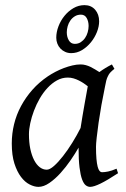

<svg xmlns="http://www.w3.org/2000/svg" viewBox="-20 -708 490 748"><path d="M293.9 -209.5Q297.4 -231.9 301.5 -256.6Q305.7 -281.2 309.6 -303.5Q313.5 -325.7 316.9 -343.8Q320.3 -361.8 321.8 -371.1V-372.1Q314.5 -377.9 305.7 -383.8Q296.9 -389.6 287.1 -394.5Q277.3 -399.4 266.6 -402.6Q255.9 -405.8 244.1 -405.8Q221.7 -405.8 201.9 -394.8Q182.1 -383.8 165.3 -365.7Q148.4 -347.7 135 -324.5Q121.6 -301.3 112.3 -276.6Q103 -252 97.9 -228Q92.8 -204.1 92.8 -185.1Q92.8 -153.3 98.1 -127.9Q103.5 -102.5 112.8 -84.5Q122.1 -66.4 134.8 -56.6Q147.5 -46.9 162.1 -46.9Q173.8 -46.9 190.4 -61.5Q207 -76.2 225.3 -99.6Q243.7 -123 261.7 -152.1Q279.8 -181.2 293.9 -209.5ZM400.9 -411.1Q399.9 -410.2 399.9 -410.2Q396.5 -403.3 394 -394Q391.6 -384.8 389.2 -371.1Q381.8 -335.9 375.2 -299.1Q368.7 -262.2 364 -229.5Q359.4 -196.8 356.7 -171.9Q354 -147 354 -136.2Q354 -108.4 355.7 -89.4Q357.4 -70.3 360.4 -58.8Q363.3 -47.4 367.7 -42.2Q372.1 -37.1 377.9 -37.1Q387.7 -37.1 401.1 -39.8Q414.6 -42.5 434.1 -50.8L439.9 -33.2Q397.5 -5.4 371.3 7.3Q345.2 20 331.1 20Q322.3 20 314.2 13.9Q306.2 7.8 299.8 -9Q293.5 -25.9 289.8 -55.7Q286.1 -85.4 286.1 -132.8Q273.4 -110.4 255.1 -83.7Q236.8 -57.1 215.8 -33.9Q194.8 -10.7 172.6 4.6Q150.4 20 129.9 20Q113.8 20 95.5 10.7Q77.1 1.5 61.8 -18.8Q46.4 -39.1 36.1 -71Q25.9 -103 25.9 -148.9Q25.9 -187.5 34.9 -224.4Q43.9 -261.2 62 -294.9Q80.1 -328.6 106.2 -358.2Q132.3 -387.7 167 -411.1Q180.2 -419.9 196 -428.2Q211.9 -436.5 228.8 -442.9Q245.6 -449.2 262.2 -453.1Q278.8 -457 293.9 -457Q304.2 -457 314 -454.3Q323.7 -451.7 332.8 -447.3Q341.8 -442.9 350.6 -437.5Q359.4 -432.1 367.2 -427.2Q378.4 -435.5 390.9 -443.1Q403.3 -450.7 416 -457L425.8 -439.9Q416 -432.1 410.2 -426Q404.3 -419.9 400.4 -411.1H400.9ZM325.2 -606.9Q325.2 -624 317.9 -637.5Q310.5 -650.9 295.4 -650.9Q281.7 -650.9 271.5 -644.5Q261.2 -638.2 254.2 -628.2Q247.1 -618.2 243.7 -606Q240.2 -593.8 240.2 -582Q240.2 -564 248.3 -550.5Q256.3 -537.1 271.5 -537.1Q284.7 -537.1 294.7 -543.7Q304.7 -550.3 311.5 -560.3Q318.4 -570.3 321.8 -582.8Q325.2 -595.2 325.2 -606.9ZM366.2 -625Q366.2 -605 357.7 -583.3Q349.1 -561.5 334.2 -543.2Q319.3 -524.9 299.6 -512.9Q279.8 -501 257.3 -501Q244.6 -501 233.9 -505.9Q223.1 -510.7 215.3 -519Q207.5 -527.3 203.4 -538.1Q199.2 -548.8 199.2 -561Q199.2 -583 207.8 -605.5Q216.3 -627.9 231.2 -646.2Q246.1 -664.6 266.1 -676.3Q286.1 -688 309.1 -688Q335 -688 350.6 -670.2Q366.2 -652.3 366.2 -625Z"/></svg>

Font: Gentium
Style: Italic
Weight: 400
Italic angle: -7°
Designer: J. Victor Gaultney
Version: Version 1.02; 2005; OFL release